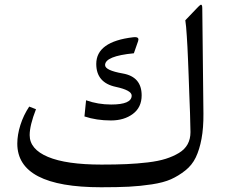

<svg xmlns="http://www.w3.org/2000/svg" viewBox="-20 -770 965 818"><path d="M410.6 27.8Q53.7 27.8 53.7 -158.2Q53.7 -195.8 66.9 -237.5Q80.1 -279.3 104.5 -315.9L133.3 -304.7Q106.4 -235.8 106.4 -194.3Q106.4 -134.3 184.3 -101.6Q262.2 -68.8 412.6 -68.8Q472.7 -68.8 518.6 -70.8Q564.5 -72.8 609.6 -78.1Q654.8 -83.5 686.3 -93.5Q717.8 -103.5 742.4 -118.4Q767.1 -133.3 779.3 -155.5Q791.5 -177.7 791.5 -207Q791.5 -209.5 789.6 -287.6Q788.1 -320.8 786.4 -371.1Q784.7 -421.4 783.7 -448Q782.7 -474.6 781.2 -511.7Q779.8 -548.8 778.6 -569.8Q777.3 -590.8 775.9 -615Q774.4 -639.2 772.9 -655.3Q771.5 -671.4 769.5 -683.6L824.2 -740.7Q833.5 -750 836.4 -750Q841.8 -750 841.8 -734.9L846.7 -285.6Q847.2 -225.1 838.6 -179Q830.1 -132.8 814.2 -99.6Q798.3 -66.4 769.3 -43.5Q740.2 -20.5 708.5 -6.3Q676.8 7.8 627.2 15.4Q577.6 22.9 529.1 25.4Q480.5 27.8 410.6 27.8ZM583.5 -363.8Q583.5 -312.5 546.1 -284.7Q508.8 -256.8 452.6 -256.8Q391.1 -256.8 339.8 -273.9L346.7 -342.8Q397.5 -324.7 453.6 -324.7Q541 -324.7 541 -362.8Q541 -385.3 473.6 -399.9Q390.1 -417.5 390.1 -497.6Q390.1 -592.8 547.4 -611.3Q550.3 -611.8 555.2 -611.8Q569.8 -611.8 569.8 -602.1Q569.8 -599.1 568.4 -594.7L550.3 -543Q427.7 -531.2 427.7 -492.7Q427.7 -470.2 502.9 -457Q583.5 -442.9 583.5 -363.8Z"/></svg>

Font: Parastoo FD
Style: FD
Weight: 400
Foundry: Saber Rastikerdar (saber.rastikerdar@gmail.com)
Version: Version 2.0.1